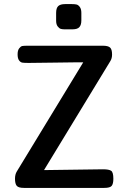

<svg xmlns="http://www.w3.org/2000/svg" viewBox="-20 -917 620 937"><path d="M53.2 -44.9Q53.2 -65.9 62 -80.1L386.2 -612.8H350.1Q312 -612.8 235.1 -611.3Q158.2 -609.9 120.1 -609.9Q98.1 -609.9 89.1 -611.3Q80.1 -612.8 73 -622.3Q65.9 -631.8 65.9 -651.9Q65.9 -670.9 73.5 -680.9Q81.1 -690.9 88.6 -692.4Q96.2 -693.8 110.8 -693.8H482.9Q506.8 -693.8 516.8 -685.3Q526.9 -676.8 526.9 -650.9Q526.9 -631.8 518.1 -618.2L194.8 -86.9L482.9 -90.8Q511.7 -90.8 522.5 -83.5Q533.2 -76.2 533.2 -44.9Q533.2 -20 525.1 -10Q517.1 0 488.8 0H97.2Q70.3 0 61.8 -10Q53.2 -20 53.2 -44.9ZM253.9 -815.9V-854Q253.9 -877.9 264.4 -887.5Q274.9 -897 297.9 -897H331.1Q345.2 -897 353.5 -895Q361.8 -893.1 369.4 -883.1Q377 -873 377 -854V-817.4Q377 -795.4 367.4 -784.7Q357.9 -773.9 334 -773.9H293.9Q284.2 -773.9 276.6 -776.1Q269 -778.3 261.5 -788.1Q253.9 -797.9 253.9 -815.9Z"/></svg>

Font: CMU Sans Serif Demi Condensed
Style: DemiCondensed
Weight: 600
Width: 3
Version: Version 0.7.0